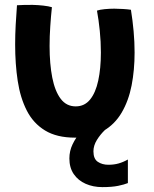

<svg xmlns="http://www.w3.org/2000/svg" viewBox="-20 -536 629 786"><path d="M503.5 117V213.5Q489 219.5 463.5 224.8Q438 230 399 230Q361.5 230 330.8 216.5Q300 203 282 176.8Q264 150.5 264 112.5Q264 82 277.2 54.5Q290.5 27 310.5 4Q330.5 -19 351.8 -35.2Q373 -51.5 388.5 -58.5L443.5 -32Q429 -22.5 409.8 -4Q390.5 14.5 376.5 37.2Q362.5 60 362.5 83.5Q362.5 114.5 380.5 126.5Q398.5 138.5 423.5 138.5Q446.5 138.5 465.2 133.2Q484 128 503.5 117ZM377 -492.5Q388 -496.5 408.2 -498.5Q428.5 -500.5 448 -500.5Q464 -500.5 483.8 -499.2Q503.5 -498 516 -496Q523 -452.5 527 -408.2Q531 -364 531 -321Q531 -249.5 518.8 -186.5Q506.5 -123.5 478.2 -75.2Q450 -27 403 0.2Q356 27.5 287 27.5Q212.5 27.5 164.5 -1.8Q116.5 -31 89.8 -83.2Q63 -135.5 52.5 -204.8Q42 -274 42 -354Q42 -393.5 44.2 -434Q46.5 -474.5 49.5 -514.5Q61 -515.5 79.8 -515.8Q98.5 -516 114 -516Q136 -515.5 157.8 -513Q179.5 -510.5 192.5 -506.5Q188.5 -469 185.8 -428.2Q183 -387.5 183 -347.5Q183 -274 194 -218.2Q205 -162.5 228.5 -131.5Q252 -100.5 290 -100.5Q326 -100.5 348.8 -128.5Q371.5 -156.5 382.2 -206.2Q393 -256 393 -321Q393 -365 388.5 -409.8Q384 -454.5 377 -492.5Z"/></svg>

Font: Grandstander Thin SemiBold
Style: Regular
Weight: 600
Version: Version 1.200